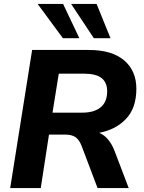

<svg xmlns="http://www.w3.org/2000/svg" viewBox="-20 -960 736 980"><path d="M32 0 144 -705H433Q551 -705 613.5 -652Q676 -599 676 -507Q676 -409 623.5 -353.5Q571 -298 486 -282Q513 -271 532.5 -247Q552 -223 565 -189L637 0H478L397 -214Q385 -246 366 -259.5Q347 -273 313 -273H230L188 0ZM248 -385H400Q461 -385 494 -412.5Q527 -440 527 -494Q527 -539 498.5 -561.5Q470 -584 408 -584H280ZM459 -765 343 -940H473L544 -765ZM301 -765 172 -940H302L385 -765Z"/></svg>

Font: Nunito Sans ExtraBold
Style: Italic
Weight: 800
Italic angle: -9°
Designer: Vernon Adams
Foundry: Vernon Adams
Version: Version 3.006; ttfautohint (v1.8.3)